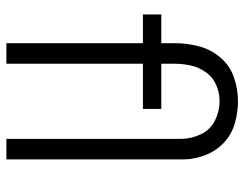

<svg xmlns="http://www.w3.org/2000/svg" viewBox="-104 -680 783 616"><g transform="rotate(90 288.0 -371.5)"><path d="M118 0H184V-438H329V-497H184V-540Q184 -567 190 -593Q196 -619 212 -641Q228 -663 253 -673.5Q278 -684 305 -684Q336 -684 365.5 -669.5Q395 -655 409.5 -625.5Q424 -596 425 -564V0H491V-570Q490 -606 476.5 -640Q463 -674 436.5 -698.5Q410 -723 375 -733Q340 -743 305 -743Q265 -743 227.5 -730Q190 -717 164 -686.5Q138 -656 128 -617.5Q118 -579 118 -540V-497H26V-438H118Z"/></g></svg>

Font: Iosevka Sparkle Light
Style: Regular
Weight: 300
Designer: Belleve Invis
Foundry: Belleve Invis
Version: Version 4.5.0; ttfautohint (v1.8.3)